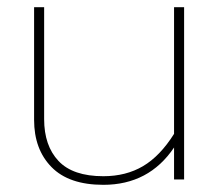

<svg xmlns="http://www.w3.org/2000/svg" viewBox="-20 -500 613 535"><path d="M75 -166V-480H103V-168Q103 -94 143 -51.5Q183 -9 268 -9Q331 -9 378.5 -37Q426 -65 465 -127V-480H493V0H465V-89Q395 15 268 15Q172 15 123.5 -34.5Q75 -84 75 -166Z"/></svg>

Font: Prompt Thin
Style: Regular
Weight: 250
Designer: Katatrad Team
Foundry: CadsonDemak
Version: Version 1.001